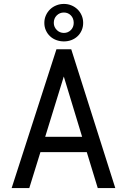

<svg xmlns="http://www.w3.org/2000/svg" viewBox="-20 -963 640 983"><path d="M207 -845.7Q207 -866.7 215.1 -884.5Q223.1 -902.3 236.6 -915.3Q250 -928.2 268.3 -935.5Q286.6 -942.9 307.1 -942.9Q327.6 -942.9 345.5 -935.5Q363.3 -928.2 376.7 -915.3Q390.1 -902.3 397.9 -884.5Q405.8 -866.7 405.8 -845.7Q405.8 -824.7 397.9 -807.1Q390.1 -789.6 376.7 -777.1Q363.3 -764.6 345.5 -757.8Q327.6 -751 307.1 -751Q286.6 -751 268.3 -757.8Q250 -764.6 236.6 -777.1Q223.1 -789.6 215.1 -807.1Q207 -824.7 207 -845.7ZM255.4 -845.7Q255.4 -835 259.5 -825.7Q263.7 -816.4 270.8 -809.3Q277.8 -802.2 287.1 -798.3Q296.4 -794.4 307.1 -794.4Q317.9 -794.4 326.9 -798.3Q335.9 -802.2 342.8 -809.1Q349.6 -815.9 353.5 -825.2Q357.4 -834.5 357.4 -845.7Q357.4 -869.1 343 -884Q328.6 -898.9 307.1 -898.9Q285.6 -898.9 270.5 -884Q255.4 -869.1 255.4 -845.7ZM424.3 -184.1H187L129.9 0H39.6L269 -710.9H344.7L570.3 0H480.5ZM211.4 -262.7H400.4L306.6 -571.3Z"/></svg>

Font: TypoPRO Roboto Mono
Style: Regular
Weight: 400
Designer: Google
Version: Version 2.000986; 2015; ttfautohint (v1.3)